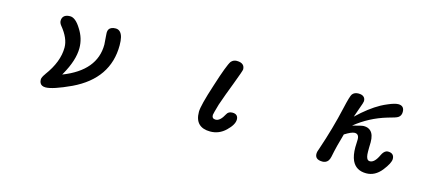

<svg xmlns="http://www.w3.org/2000/svg" viewBox="-41 -897 3081 1328"><g transform="rotate(15 1500.0 -233.0)"><path d="M388.7 -88.9Q616.7 -177.7 616.7 -364.3L611.8 -431.2L610.8 -448.2Q610.8 -476.6 633.3 -486.8Q645.5 -492.7 664.3 -492.7Q683.1 -492.7 695.8 -480Q708.5 -467.3 714.4 -444.1Q720.2 -420.9 720.2 -386.7Q720.2 -147.9 478 -32.2Q350.6 26.9 299.8 26.9Q269.5 26.9 259.3 5.9Q254.4 -3.9 254.4 -18.6Q254.4 -33.2 274.9 -61.5V-62Q356 -170.9 356 -273.4Q356 -338.9 295.4 -412.6Q281.7 -429.7 281.7 -445.3Q281.7 -466.3 293.9 -478.5Q308.1 -492.7 337.9 -492.7Q377 -492.7 416.5 -427.7Q456.5 -365.7 456.5 -295.9Q456.5 -208.5 393.6 -98.1Q391.1 -93.3 388.7 -88.9Z M1368.7 -85Q1368.7 -129.9 1419.9 -286.6Q1445.3 -367.2 1462.9 -413.3Q1480.5 -459.5 1490.7 -474.1L1494.6 -478Q1509.3 -492.7 1531.2 -492.7Q1562.5 -492.7 1576.7 -478.5Q1588.4 -466.8 1588.4 -446.3Q1588.4 -437.5 1548.8 -333Q1515.6 -248 1488.3 -168.5Q1467.8 -97.7 1467.3 -88.9Q1467.3 -75.2 1473.9 -68.6Q1480.5 -62 1494.1 -62Q1525.9 -62 1554.7 -116.7Q1565.9 -139.2 1594.7 -139.2Q1615.7 -139.2 1626 -128.9Q1636.2 -118.7 1636.2 -100.6Q1636.2 -64 1588.9 -18.6Q1542 26.9 1478.5 26.9Q1424.3 26.9 1396.5 -1Q1368.7 -28.8 1368.7 -85Z M2239.3 13.7Q2229 2.9 2229 -14.6Q2229 -31.2 2239.3 -55.7Q2293.5 -215.3 2327.6 -367.2Q2348.6 -460.9 2359.4 -474.1Q2374.5 -492.7 2402.3 -492.7Q2429.7 -492.7 2441.9 -480Q2452.6 -469.7 2452.6 -451.2V-450.7L2448.2 -432.6L2412.1 -329.6Q2494.6 -408.7 2569.8 -450.2Q2593.3 -462.9 2617.2 -472.7Q2663.6 -492.7 2688.5 -492.7Q2709 -492.7 2720 -481.7Q2731 -470.7 2731 -448.2Q2731 -420.9 2710.9 -407.7Q2704.6 -403.3 2687.3 -397.5Q2669.9 -391.6 2638.2 -383.3Q2515.1 -346.7 2416.5 -266.6Q2481.4 -284.7 2496.1 -284.7Q2496.6 -284.7 2497.1 -284.7Q2528.8 -284.7 2546.9 -266.1Q2570.8 -242.7 2570.8 -188.5L2569.8 -149.4V-121.1Q2569.8 -79.6 2583 -65.9Q2589.4 -60.1 2598.6 -60.1Q2632.3 -60.1 2660.2 -120.6Q2672.4 -146.5 2689.9 -154.8Q2696.8 -157.7 2704.1 -157.7Q2726.6 -157.7 2737.8 -146.5Q2748.5 -135.7 2748.5 -116.2Q2748.5 -86.9 2704.6 -30.8Q2658.7 26.9 2595.7 26.9Q2522 26.9 2493.7 -33.7Q2477.1 -70.3 2477.1 -127.9L2479 -183.6Q2479 -206.1 2469.2 -215.3Q2461.9 -223.1 2447.3 -223.1Q2425.8 -223.1 2377.4 -192.9Q2350.6 -103 2334.5 -21.5Q2327.1 14.2 2302.2 23.4Q2293 26.9 2282.2 26.9Q2252.9 26.9 2239.3 13.7Z"/></g></svg>

Font: YuPearl-Medium
Style: Medium
Weight: 500
Designer: Max Yao
Foundry: Max-Everyday
Version: Version 1.011; ttfautohint (v1.8.3)